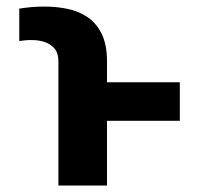

<svg xmlns="http://www.w3.org/2000/svg" viewBox="-20 -573 614 593"><path d="M310.5 0H160.4V-382.6Q160.5 -409.3 147.9 -423.6Q135.2 -438 116.3 -443.8Q97.4 -449.5 77.5 -449.2Q67.4 -449.5 58.2 -448.5Q48.9 -447.6 39.5 -446.3V-546.3Q55.8 -549 75.3 -550.9Q94.9 -552.7 118.4 -552.7Q152.8 -552.7 186.9 -546Q220.9 -539.3 248.7 -521.2Q276.5 -503.2 293.5 -469.6Q310.5 -435.9 310.5 -382.6ZM535.4 -318.9V-199.8H260.2V-318.9Z"/></svg>

Font: Inter
Style: Regular
Weight: 400
Designer: Rasmus Andersson
Foundry: rsms
Version: Version 4.000;git-8c9346024